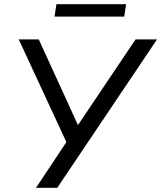

<svg xmlns="http://www.w3.org/2000/svg" viewBox="-20 -892 766 912"><path d="M151 0 304 -230 305 -196 69 -705H164L358 -281H339L624 -705H726L252 0ZM239 -813 248 -872H579L570 -813Z"/></svg>

Font: Nunito Sans 12pt Medium
Style: Italic
Weight: 500
Italic angle: -9°
Designer: Vernon Adams
Foundry: Vernon Adams
Version: Version 3.101;gftools[0.9.27]